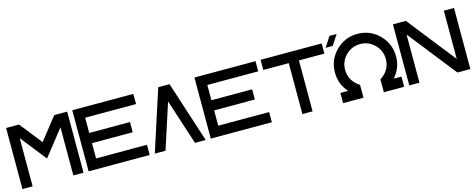

<svg xmlns="http://www.w3.org/2000/svg" viewBox="-34 -1448 5284 2135"><g transform="rotate(-15 2607.5 -381.0)"><path d="M146.5 -554.7V0H29.3V-703.1H178.2L380.9 -445.8L583.5 -703.1H732.4V0H615.2V-554.2L455.6 -351.6L380.9 -257.3L306.6 -351.6Z M1494.1 -703.1V-585.9H908.2V-410.2H1377V-293H908.2V-117.2H1494.1V0H791V-703.1Z M1910.6 -703.1 2138.7 0H2015.1L1845.7 -522.5L1676.3 0H1552.7L1780.8 -703.1Z M2900.4 -703.1V-585.9H2314.5V-410.2H2783.2V-293H2314.5V-117.2H2900.4V0H2197.3V-703.1Z M3662.1 -703.1V-585.9H3369.1V0H3252V-585.9H2959V-703.1Z M4334.5 -117.2H4423.8V0H4189.5V-147.9Q4215.3 -163.1 4238.3 -186Q4306.6 -254.4 4306.6 -351.6Q4306.6 -448.7 4238 -517.3Q4169.4 -585.9 4072.3 -585.9Q3975.1 -585.9 3906.5 -517.3Q3837.9 -448.7 3837.9 -351.6Q3837.9 -254.4 3906.7 -186Q3929.2 -163.1 3955.1 -147.9V0H3720.7V-117.2H3810.1Q3720.7 -215.8 3720.7 -351.6Q3720.7 -497.1 3823.7 -600.1Q3926.8 -703.1 4072.3 -703.1Q4217.8 -703.1 4320.8 -600.1Q4423.8 -497.1 4423.8 -351.6Q4423.8 -215.8 4334.5 -117.2ZM3850.1 -761.7 3773.9 -644.5H3691.4L3767.6 -761.7Z M4599.6 -554.7V0H4482.4V-703.1H4631.3L5068.4 -148.4V-703.1H5185.5V0H5036.6Z"/></g></svg>

Font: Gerhaus
Style: Regular
Weight: 400
Designer: GGBotNet
Foundry: GGBotNet
Version: 1.01